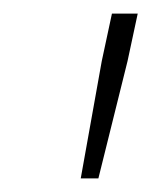

<svg xmlns="http://www.w3.org/2000/svg" viewBox="-20 -730 223 283"><path d="M99 -467H125L168 -640L183 -710H145L130 -640Z"/></svg>

Font: Geist Thin
Style: Italic
Weight: 100
Italic angle: -12°
Designer: Basement.studio, Andrés Briganti, Mateo Zaragoza
Foundry: Basement.studio, Vercel, Andrés Briganti, Guido Ferreyra, Mateo Zaragoza
Version: Version 1.500